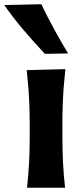

<svg xmlns="http://www.w3.org/2000/svg" viewBox="-63 -880 388 900"><path d="M63.8 0H242.1Q235.4 -59.3 232.5 -115.1Q229.5 -170.9 229.5 -239.5V-294.5Q229.5 -349.5 231.2 -393.5Q232.9 -437.4 236 -476.6Q239.1 -515.7 243.5 -555.9L62.1 -551.3Q66.5 -511.8 69.6 -473.3Q72.7 -434.8 74.5 -391.6Q76.3 -348.5 76.3 -294.5V-239.5Q76.3 -170.9 73.2 -115.1Q70 -59.3 63.8 0ZM147.4 -627.6 256.1 -629.4Q221.2 -687.4 189.8 -744.8Q158.4 -802.1 130.9 -860.2L-43.1 -856.3Q-1.9 -797.5 46.7 -740.3Q95.2 -683.1 147.4 -627.6Z"/></svg>

Font: Pinar-VF-FD
Style: Regular
Weight: 300
Designer: Amin Abedi
Version: Version 3.0